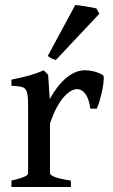

<svg xmlns="http://www.w3.org/2000/svg" viewBox="-20 -751 452 771"><path d="M393.1 -449.7Q397.5 -446.8 396.5 -430.4Q395.5 -414.1 391.4 -392.6Q387.2 -371.1 380.9 -349.4Q374.5 -327.6 368.7 -314.5H342.8Q337.4 -354 323.2 -373.5Q309.1 -393.1 288.6 -393.1Q278.3 -393.1 264.9 -385.7Q251.5 -378.4 236.8 -362.1Q222.2 -345.7 207.8 -319.3Q193.4 -293 180.7 -254.4V-55.7Q180.7 -48.3 199.7 -40.5Q218.8 -32.7 264.6 -25.9V0H25.9V-25.9Q58.1 -33.2 75.4 -40.3Q92.8 -47.4 92.8 -55.7V-331.5Q92.8 -347.7 91.8 -358.6Q90.8 -369.6 89.4 -376.5Q87.9 -383.3 85.7 -387.2Q83.5 -391.1 81.5 -393.6Q78.1 -397 74.2 -399.2Q70.3 -401.4 64 -402.8Q57.6 -404.3 48.6 -405Q39.6 -405.8 25.9 -406.7V-431.2Q45.4 -435.1 62.5 -439Q79.6 -442.9 95.2 -447.3Q110.8 -451.7 125.7 -456.8Q140.6 -461.9 155.3 -468.8L173.3 -450.7L179.7 -353Q192.9 -377.4 208.7 -398.4Q224.6 -419.4 242.4 -435.1Q260.3 -450.7 280 -459.7Q299.8 -468.8 320.8 -468.8Q337.9 -468.8 356.4 -464.4Q375 -460 393.1 -449.7ZM204.6 -510.3Q195.8 -511.7 186.5 -516.8Q177.2 -522 171.9 -526.4L282.2 -731Q288.1 -730.5 299.8 -729Q311.5 -727.5 324.7 -725.3Q337.9 -723.1 349.6 -720.9Q361.3 -718.8 366.7 -717.3L378.9 -695.8Z"/></svg>

Font: Gentium Book Basic
Style: Regular
Weight: 400
Designer: J. Victor Gaultney and Annie Olsen
Foundry: SIL International
Version: Version 1.102; 2013; Maintenance release